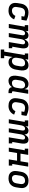

<svg xmlns="http://www.w3.org/2000/svg" viewBox="2158 -2726 783 5140"><g transform="rotate(90 2550.0 -156.5)"><path d="M268 8Q235 8 204 2.5Q173 -3 146 -17Q119 -31 99 -54Q79 -77 69 -106Q59 -135 58.5 -167.5Q58 -200 63 -232L80 -332Q84 -359 93.5 -385Q103 -411 119.5 -434.5Q136 -458 158.5 -476.5Q181 -495 206.5 -506.5Q232 -518 259.5 -523Q287 -528 314 -528Q373 -528 428 -512.5Q483 -497 533 -473L511 -339H413L425 -413Q400 -422 372.5 -429Q345 -436 316 -436Q293 -436 269 -428Q245 -420 227 -402.5Q209 -385 199 -362.5Q189 -340 185 -317L169 -217Q166 -200 165.5 -183Q165 -166 169.5 -150.5Q174 -135 183 -121.5Q192 -108 205.5 -99.5Q219 -91 235 -87.5Q251 -84 268 -84Q289 -84 310 -89.5Q331 -95 350 -107.5Q369 -120 383.5 -138Q398 -156 406 -177L499 -143Q486 -110 461.5 -80Q437 -50 405.5 -29.5Q374 -9 338 -0.5Q302 8 268 8Z M623 0 694 -428H654V-520H817L805 -448Q815 -465 828 -480.5Q841 -496 857 -507Q873 -518 891.5 -523Q910 -528 928 -528Q951 -528 971 -520.5Q991 -513 1004.5 -497.5Q1018 -482 1024.5 -462Q1031 -442 1033 -420Q1042 -441 1055 -461Q1068 -481 1086 -496.5Q1104 -512 1126 -520Q1148 -528 1170 -528H1171Q1193 -528 1212.5 -520.5Q1232 -513 1245.5 -498Q1259 -483 1265.5 -463.5Q1272 -444 1274.5 -423Q1277 -402 1275.5 -380Q1274 -358 1271 -337L1230 -92H1270V0H1107L1165 -354Q1168 -369 1167.5 -384Q1167 -399 1160.5 -411Q1154 -423 1141 -429.5Q1128 -436 1113 -436Q1101 -436 1088 -430.5Q1075 -425 1066 -415Q1057 -405 1050 -393Q1043 -381 1038.5 -369Q1034 -357 1031 -344Q1028 -331 1026 -319L973 0H865L923 -354Q926 -369 925.5 -384Q925 -399 918.5 -411Q912 -423 899 -429.5Q886 -436 871 -436Q859 -436 846 -430.5Q833 -425 823.5 -415Q814 -405 807.5 -393Q801 -381 796.5 -369Q792 -357 789 -344Q786 -331 784 -319L731 0Z M1307 215V123H1362L1454 -428H1411V-520H1577L1564 -440Q1577 -461 1596 -478Q1615 -495 1636.5 -506.5Q1658 -518 1681.5 -523Q1705 -528 1728 -528Q1756 -528 1781.5 -519.5Q1807 -511 1825 -492.5Q1843 -474 1852.5 -449.5Q1862 -425 1865 -398Q1868 -371 1866.5 -343.5Q1865 -316 1860 -288L1844 -188Q1840 -164 1832.5 -139.5Q1825 -115 1812.5 -92.5Q1800 -70 1782 -50.5Q1764 -31 1741 -17.5Q1718 -4 1693.5 2Q1669 8 1644 8Q1619 8 1595.5 1.5Q1572 -5 1554 -20Q1536 -35 1524.5 -55.5Q1513 -76 1507 -100L1470 123H1538V215ZM1616 -84Q1639 -84 1661.5 -93Q1684 -102 1700 -119.5Q1716 -137 1725.5 -159Q1735 -181 1738 -203L1755 -303Q1758 -319 1758.5 -335Q1759 -351 1756.5 -366Q1754 -381 1747 -395Q1740 -409 1729 -418.5Q1718 -428 1702.5 -432Q1687 -436 1671 -436Q1650 -436 1628 -429.5Q1606 -423 1588 -408Q1570 -393 1559.5 -372Q1549 -351 1545 -329L1529 -229Q1526 -212 1525 -194.5Q1524 -177 1527 -161Q1530 -145 1536.5 -130Q1543 -115 1554.5 -104.5Q1566 -94 1582.5 -89Q1599 -84 1616 -84Z M2145 8Q2117 8 2091.5 -0.5Q2066 -9 2048 -27.5Q2030 -46 2020.5 -70.5Q2011 -95 2008 -122Q2005 -149 2006.5 -176.5Q2008 -204 2013 -232L2030 -332Q2034 -356 2041.5 -380.5Q2049 -405 2061 -427.5Q2073 -450 2091.5 -469.5Q2110 -489 2132.5 -502.5Q2155 -516 2179.5 -522Q2204 -528 2229 -528Q2254 -528 2278 -521.5Q2302 -515 2320 -500Q2338 -485 2349 -464.5Q2360 -444 2366 -420L2383 -520H2491L2425 -122Q2424 -114 2424.5 -107Q2425 -100 2429.5 -94.5Q2434 -89 2441.5 -86.5Q2449 -84 2456 -84H2474V8H2440Q2417 8 2395 3.5Q2373 -1 2355 -13Q2337 -25 2326 -44.5Q2315 -64 2314 -87Q2300 -65 2281.5 -46.5Q2263 -28 2240.5 -15.5Q2218 -3 2193.5 2.5Q2169 8 2145 8ZM2203 -84Q2224 -84 2246 -90.5Q2268 -97 2286 -112Q2304 -127 2314.5 -148Q2325 -169 2328 -191L2345 -291Q2348 -308 2348.5 -325.5Q2349 -343 2346.5 -359Q2344 -375 2337.5 -390Q2331 -405 2319 -415.5Q2307 -426 2291 -431Q2275 -436 2258 -436Q2235 -436 2212.5 -427Q2190 -418 2173.5 -400.5Q2157 -383 2148 -361Q2139 -339 2135 -317L2119 -217Q2116 -201 2115.5 -185Q2115 -169 2117.5 -154Q2120 -139 2126.5 -125Q2133 -111 2144.5 -101.5Q2156 -92 2171.5 -88Q2187 -84 2203 -84Z M2818 8Q2785 8 2754 2.5Q2723 -3 2696 -17Q2669 -31 2649 -54Q2629 -77 2619 -106Q2609 -135 2608.5 -167.5Q2608 -200 2613 -232L2630 -332Q2634 -359 2643.5 -385Q2653 -411 2669.5 -434.5Q2686 -458 2708.5 -476.5Q2731 -495 2756.5 -506.5Q2782 -518 2809.5 -523Q2837 -528 2864 -528Q2923 -528 2978 -512.5Q3033 -497 3083 -473L3061 -339H2963L2975 -413Q2950 -422 2922.5 -429Q2895 -436 2866 -436Q2843 -436 2819 -428Q2795 -420 2777 -402.5Q2759 -385 2749 -362.5Q2739 -340 2735 -317L2719 -217Q2716 -200 2715.5 -183Q2715 -166 2719.5 -150.5Q2724 -135 2733 -121.5Q2742 -108 2755.5 -99.5Q2769 -91 2785 -87.5Q2801 -84 2818 -84Q2839 -84 2860 -89.5Q2881 -95 2900 -107.5Q2919 -120 2933.5 -138Q2948 -156 2956 -177L3049 -143Q3036 -110 3011.5 -80Q2987 -50 2955.5 -29.5Q2924 -9 2888 -0.5Q2852 8 2818 8Z M3173 0 3244 -428H3204V-520H3367L3355 -448Q3365 -465 3378 -480.5Q3391 -496 3407 -507Q3423 -518 3441.5 -523Q3460 -528 3478 -528Q3501 -528 3521 -520.5Q3541 -513 3554.5 -497.5Q3568 -482 3574.5 -462Q3581 -442 3583 -420Q3592 -441 3605 -461Q3618 -481 3636 -496.5Q3654 -512 3676 -520Q3698 -528 3720 -528H3721Q3743 -528 3762.5 -520.5Q3782 -513 3795.5 -498Q3809 -483 3815.5 -463.5Q3822 -444 3824.5 -423Q3827 -402 3825.5 -380Q3824 -358 3821 -337L3780 -92H3820V0H3657L3715 -354Q3718 -369 3717.5 -384Q3717 -399 3710.5 -411Q3704 -423 3691 -429.5Q3678 -436 3663 -436Q3651 -436 3638 -430.5Q3625 -425 3616 -415Q3607 -405 3600 -393Q3593 -381 3588.5 -369Q3584 -357 3581 -344Q3578 -331 3576 -319L3523 0H3415L3473 -354Q3476 -369 3475.5 -384Q3475 -399 3468.5 -411Q3462 -423 3449 -429.5Q3436 -436 3421 -436Q3409 -436 3396 -430.5Q3383 -425 3373.5 -415Q3364 -405 3357.5 -393Q3351 -381 3346.5 -369Q3342 -357 3339 -344Q3336 -331 3334 -319L3281 0Z M3933 0 4004 -428H3961V-520H4127L4093 -313H4299L4333 -520H4441L4370 -92H4413V0H4247L4283 -221H4077L4041 0Z M4756 8Q4724 8 4693.5 2Q4663 -4 4637.5 -18.5Q4612 -33 4594 -56.5Q4576 -80 4567 -108.5Q4558 -137 4558 -168.5Q4558 -200 4563 -232L4580 -332Q4584 -359 4594 -385.5Q4604 -412 4620.5 -435.5Q4637 -459 4660 -478Q4683 -497 4709.5 -508Q4736 -519 4763.5 -523.5Q4791 -528 4817 -528Q4849 -528 4879.5 -522Q4910 -516 4935.5 -501.5Q4961 -487 4979.5 -463.5Q4998 -440 5006.5 -411.5Q5015 -383 5015.5 -351.5Q5016 -320 5010 -288L4994 -188Q4989 -161 4979.5 -134.5Q4970 -108 4953.5 -84.5Q4937 -61 4914 -42Q4891 -23 4864.5 -12Q4838 -1 4810 3.5Q4782 8 4756 8ZM4757 -84Q4780 -84 4803.5 -92Q4827 -100 4845.5 -117Q4864 -134 4874.5 -157Q4885 -180 4888 -203L4905 -303Q4908 -319 4908.5 -335.5Q4909 -352 4905.5 -367.5Q4902 -383 4895 -396.5Q4888 -410 4876 -419Q4864 -428 4848.5 -432Q4833 -436 4817 -436Q4794 -436 4770 -428Q4746 -420 4728 -403Q4710 -386 4699.5 -363Q4689 -340 4685 -317L4669 -217Q4666 -201 4665.5 -184.5Q4665 -168 4668 -152.5Q4671 -137 4678.5 -123.5Q4686 -110 4698 -101Q4710 -92 4725.5 -88Q4741 -84 4757 -84Z"/></g></svg>

Font: Iosevka Etoile Semibold
Style: Italic
Weight: 600
Italic angle: -9°
Designer: Belleve Invis
Foundry: Belleve Invis
Version: Version 22.1.2; ttfautohint (v1.8.4)